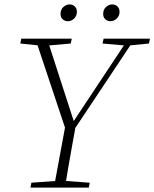

<svg xmlns="http://www.w3.org/2000/svg" viewBox="-20 -849 699 869"><path d="M72 -652 76 -674H305L300 -652L186 -642H169ZM118 0 122 -22 246 -31H264L386 -22L382 0ZM284 -242 140 -674H193L317 -291H307L311 -297L561 -674H590L303 -243ZM224 0 278 -292H325Q316 -241 307 -193Q298 -145 290 -97Q282 -49 274 0ZM444 -652 449 -674H659L654 -652L562 -643H547ZM287 -753Q274 -753 264 -761.5Q254 -770 254 -786Q254 -806 267 -817.5Q280 -829 295 -829Q309 -829 318.5 -820Q328 -811 328 -796Q328 -777 315.5 -765Q303 -753 287 -753ZM480 -753Q467 -753 457 -761.5Q447 -770 447 -786Q447 -806 460 -817.5Q473 -829 488 -829Q502 -829 511.5 -820Q521 -811 521 -796Q521 -777 508.5 -765Q496 -753 480 -753Z"/></svg>

Font: Source Serif 4 36pt Light
Style: Italic
Weight: 300
Italic angle: -12°
Designer: Frank Grießhammer
Foundry: Adobe Systems Incorporated
Version: Version 4.004;hotconv 1.0.116;makeotfexe 2.5.65601